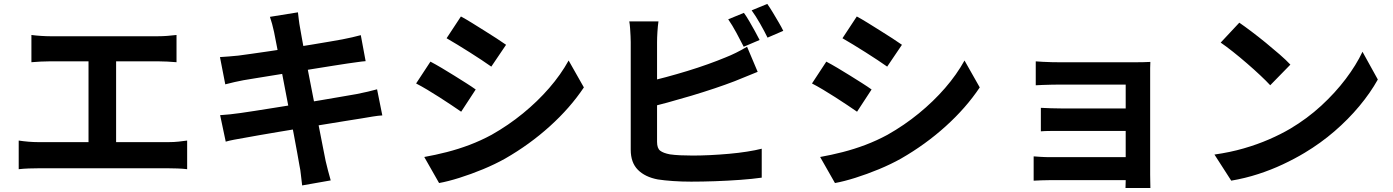

<svg xmlns="http://www.w3.org/2000/svg" viewBox="-20 -875 7040 970"><path d="M138.7 -698.3Q158.7 -695.5 186.1 -693.7Q213.4 -691.9 233.6 -691.9H778.2Q801.2 -691.9 825.9 -693.8Q850.6 -695.7 871.8 -698.3V-560.7Q849.6 -562.7 824.8 -563.9Q800 -565.2 778.2 -565.2H233.6Q213.7 -565.2 186 -563.9Q158.3 -562.7 138.7 -560.7ZM427.2 -82.6V-621.5H566.6V-82.6ZM74.5 -164.9Q98.4 -161.3 124.1 -159.1Q149.9 -157 172.8 -157H832.4Q859.2 -157 882.9 -159.6Q906.5 -162.3 925.5 -164.9V-20.2Q904.2 -23 877 -23.9Q849.9 -24.8 832.4 -24.8H172.8Q150.7 -24.8 125 -23.9Q99.4 -23 74.5 -20.2Z M1364.4 -714Q1359.8 -735.7 1354.7 -754Q1349.5 -772.2 1343.7 -789.9L1485.2 -812.7Q1487 -798.1 1489.6 -775.8Q1492.2 -753.4 1495.8 -735.3Q1498.4 -720.9 1505 -683.1Q1511.6 -645.3 1521.8 -591.2Q1532 -537.2 1544.4 -474.8Q1556.7 -412.4 1569 -348.7Q1581.3 -285.1 1592.5 -227.8Q1603.6 -170.5 1612.3 -126.9Q1621.1 -83.3 1625.2 -61.7Q1630.2 -39.9 1637 -13.9Q1643.8 12.1 1650.8 36.4L1506.5 61.8Q1502.5 34.1 1500.2 8.4Q1497.8 -17.3 1492.8 -39.3Q1489.5 -58.8 1482 -100.5Q1474.5 -142.3 1463.9 -198.3Q1453.3 -254.3 1440.9 -317.2Q1428.6 -380.1 1416.8 -443.1Q1405 -506.2 1394.2 -561.2Q1383.5 -616.2 1375.7 -656.4Q1368 -696.6 1364.4 -714ZM1091.3 -586.6Q1114.7 -588.4 1137.8 -589.9Q1160.8 -591.4 1184.1 -594.1Q1205.7 -597.1 1246 -602.6Q1286.4 -608.1 1338 -615.8Q1389.6 -623.4 1445.1 -632Q1500.6 -640.6 1552.6 -649.2Q1604.6 -657.8 1645.5 -664.8Q1686.5 -671.8 1709.1 -676Q1733 -680.8 1759 -686.5Q1784.9 -692.3 1802.8 -697.4L1827.2 -566Q1811.1 -565 1784.2 -561Q1757.3 -557.1 1734.9 -554.1Q1708.3 -550.1 1664.6 -543.2Q1621 -536.3 1568.2 -527.8Q1515.4 -519.3 1460.3 -510.4Q1405.2 -501.5 1355 -493.4Q1304.9 -485.3 1266.8 -479.1Q1228.7 -472.9 1209.9 -469.7Q1186.4 -465.1 1165.3 -460.5Q1144.1 -456 1118.1 -448.9ZM1092.1 -293.2Q1112 -294.2 1142.3 -297.4Q1172.5 -300.6 1195.6 -304.1Q1222.6 -307.9 1267.8 -314.9Q1313 -321.9 1369.5 -331Q1426.1 -340.1 1486.3 -349.7Q1546.4 -359.3 1603.2 -369.1Q1660 -378.8 1707.1 -386.9Q1754.3 -395 1782.9 -400Q1811.9 -405.8 1838.6 -412Q1865.2 -418.2 1885 -423.8L1911.5 -291.9Q1891.9 -290.9 1863.4 -286.3Q1834.9 -281.7 1806.1 -276.7Q1774.2 -271.7 1726.1 -264Q1677.9 -256.3 1620.5 -246.8Q1563 -237.3 1503.2 -227.8Q1443.4 -218.3 1388.1 -208.8Q1332.9 -199.3 1289.1 -191.9Q1245.3 -184.5 1220 -179.5Q1187.8 -174 1162.5 -169.2Q1137.2 -164.4 1120.4 -159.4Z M2308.6 -791.8Q2333.3 -778.5 2364.2 -759.4Q2395.2 -740.2 2427.5 -719.9Q2459.7 -699.6 2488.6 -681.1Q2517.4 -662.6 2536.7 -648.7L2462.1 -538.4Q2441.6 -553 2412.9 -572Q2384.1 -591 2352.9 -610.8Q2321.6 -630.7 2291.1 -649.2Q2260.7 -667.7 2236.2 -681.8ZM2123.4 -81.9Q2179.7 -91.9 2237.5 -106.7Q2295.2 -121.5 2352.5 -143.1Q2409.7 -164.8 2463.8 -194.1Q2548.7 -242.1 2622.1 -302.2Q2695.6 -362.2 2754.5 -430.1Q2813.4 -498 2852.8 -569.3L2929.8 -433.4Q2860.2 -329.4 2757.7 -237Q2655.3 -144.5 2532 -73.8Q2481.2 -45.3 2420.5 -20.1Q2359.8 5 2301.2 23.4Q2242.7 41.8 2198.3 49.7ZM2154.6 -563.6Q2179.8 -550.4 2211.4 -531.7Q2242.9 -512.9 2274.9 -493Q2306.9 -473.1 2335.5 -454.9Q2364.1 -436.8 2383.3 -422.9L2309.9 -310.6Q2288.5 -325.7 2260 -344.5Q2231.6 -363.3 2200.2 -383.6Q2168.8 -403.9 2138.2 -422Q2107.7 -440.2 2082.2 -453.3Z M3738.3 -810Q3751.3 -792.3 3765.9 -767.1Q3780.5 -741.9 3794.3 -716.9Q3808.2 -691.9 3817.6 -673L3737.3 -638.8Q3721.8 -669.5 3700.4 -709.2Q3679 -748.8 3659 -777.5ZM3856.4 -855.2Q3869.7 -836.4 3884.9 -811.1Q3900.1 -785.8 3914.4 -761.3Q3928.8 -736.8 3937.2 -719.2L3857.7 -684.9Q3842.3 -716.6 3820.1 -755.6Q3797.8 -794.7 3777.4 -822.7ZM3306.6 -766.8Q3303.3 -744.4 3301.4 -714.4Q3299.5 -684.3 3299.5 -662.7Q3299.5 -647.8 3299.5 -610.2Q3299.5 -572.5 3299.5 -521.9Q3299.5 -471.2 3299.5 -415.6Q3299.5 -360 3299.5 -308.6Q3299.5 -257.1 3299.5 -217.1Q3299.5 -177.1 3299.5 -158.3Q3299.5 -126 3315.1 -113.8Q3330.8 -101.6 3364.3 -95.2Q3387 -91.9 3416.9 -90.5Q3446.8 -89.1 3479.8 -89.1Q3519 -89.1 3566.5 -91.3Q3613.9 -93.6 3662.5 -97.9Q3711.2 -102.2 3754.2 -109Q3797.3 -115.7 3828.3 -123.7V22.5Q3781.5 29.2 3719.1 33.7Q3656.7 38.2 3592.1 40.5Q3527.6 42.7 3472 42.7Q3423.4 42.7 3379.7 39.6Q3336 36.6 3303.6 31.6Q3238.8 19.4 3202.7 -17.1Q3166.5 -53.6 3166.5 -118.4Q3166.5 -147 3166.5 -193.5Q3166.5 -239.9 3166.5 -296.3Q3166.5 -352.7 3166.5 -410.5Q3166.5 -468.3 3166.5 -519.7Q3166.5 -571.2 3166.5 -609.1Q3166.5 -647.1 3166.5 -662.7Q3166.5 -674.2 3165.6 -693Q3164.7 -711.9 3163.3 -731.8Q3162 -751.7 3159.2 -766.8ZM3240.8 -459.9Q3289 -470.5 3343.2 -485Q3397.3 -499.5 3452 -516.2Q3506.7 -532.9 3556.3 -550.7Q3605.9 -568.5 3645.1 -584.8Q3671.9 -595.3 3698.3 -608.4Q3724.8 -621.4 3754.2 -638.9L3807.8 -512.1Q3779 -500.7 3747.4 -487.5Q3715.8 -474.3 3691.2 -464.7Q3646.8 -447.6 3590.6 -428.7Q3534.3 -409.8 3473.3 -391.5Q3412.3 -373.3 3352.6 -357Q3292.9 -340.8 3241.6 -329Z M4308.6 -791.8Q4333.3 -778.5 4364.2 -759.4Q4395.2 -740.2 4427.5 -719.9Q4459.7 -699.6 4488.6 -681.1Q4517.4 -662.6 4536.7 -648.7L4462.1 -538.4Q4441.6 -553 4412.9 -572Q4384.1 -591 4352.9 -610.8Q4321.6 -630.7 4291.1 -649.2Q4260.7 -667.7 4236.2 -681.8ZM4123.4 -81.9Q4179.7 -91.9 4237.5 -106.7Q4295.2 -121.5 4352.5 -143.1Q4409.7 -164.8 4463.8 -194.1Q4548.7 -242.1 4622.1 -302.2Q4695.6 -362.2 4754.5 -430.1Q4813.4 -498 4852.8 -569.3L4929.8 -433.4Q4860.2 -329.4 4757.7 -237Q4655.3 -144.5 4532 -73.8Q4481.2 -45.3 4420.5 -20.1Q4359.8 5 4301.2 23.4Q4242.7 41.8 4198.3 49.7ZM4154.6 -563.6Q4179.8 -550.4 4211.4 -531.7Q4242.9 -512.9 4274.9 -493Q4306.9 -473.1 4335.5 -454.9Q4364.1 -436.8 4383.3 -422.9L4309.9 -310.6Q4288.5 -325.7 4260 -344.5Q4231.6 -363.3 4200.2 -383.6Q4168.8 -403.9 4138.2 -422Q4107.7 -440.2 4082.2 -453.3Z M5212.7 -565Q5225.7 -564 5248.1 -562.7Q5270.4 -561.4 5294.5 -560.9Q5318.5 -560.4 5336.6 -560.4Q5361.2 -560.4 5399 -560.4Q5436.7 -560.4 5481.1 -560.4Q5525.5 -560.4 5569.7 -560.4Q5613.9 -560.4 5652.1 -560.4Q5690.2 -560.4 5715 -560.4Q5732.8 -560.4 5756.3 -560.9Q5779.8 -561.4 5791.7 -562.2Q5790.7 -552.3 5790.7 -531.5Q5790.7 -510.8 5790.7 -494.7Q5790.7 -484.3 5790.7 -449.5Q5790.7 -414.6 5790.7 -364.6Q5790.7 -314.5 5790.7 -258.7Q5790.7 -203 5790.7 -149.5Q5790.7 -96 5790.7 -54.6Q5790.7 -13.3 5790.7 6.6Q5790.7 18.6 5791.2 40.2Q5791.7 61.8 5791.9 74.7H5666.1Q5667.1 62.4 5667.1 39.1Q5667.1 15.8 5667.1 0.6Q5667.1 -24.9 5667.1 -65.2Q5667.1 -105.5 5667.1 -153.3Q5667.1 -201 5667.1 -249.4Q5667.1 -297.8 5667.1 -339.7Q5667.1 -381.6 5667.1 -410.4Q5667.1 -439.2 5667.1 -447.7Q5657.7 -447.7 5635 -447.7Q5612.3 -447.7 5582 -447.7Q5551.6 -447.7 5517.5 -447.7Q5483.5 -447.7 5449.6 -447.7Q5415.8 -447.7 5386.3 -447.7Q5356.9 -447.7 5336.6 -447.7Q5318.5 -447.7 5294.1 -447.2Q5269.7 -446.7 5247.3 -445.8Q5225 -445 5212.7 -444.2ZM5238.5 -330.2Q5258.7 -329.2 5289.3 -328.1Q5319.8 -327 5348.1 -327Q5360.3 -327 5390.8 -327Q5421.3 -327 5461.7 -327Q5502.1 -327 5545.2 -327Q5588.2 -327 5626.6 -327Q5665.1 -327 5692 -327Q5718.8 -327 5725.3 -327V-213.5Q5718.1 -213.5 5691.6 -213.5Q5665.1 -213.5 5626.6 -213.5Q5588.2 -213.5 5545.2 -213.5Q5502.1 -213.5 5461.7 -213.5Q5421.3 -213.5 5390.9 -213.5Q5360.5 -213.5 5348.3 -213.5Q5319.8 -213.5 5288.3 -213.4Q5256.8 -213.3 5238.5 -211.5ZM5202.1 -85Q5214.8 -84 5238.1 -82.5Q5261.3 -81 5288.6 -81Q5304 -81 5338.9 -81Q5373.8 -81 5419.5 -81Q5465.2 -81 5514.1 -81Q5563.1 -81 5607.5 -81Q5652 -81 5683.9 -81Q5715.8 -81 5726.1 -81V35Q5712.7 35 5679.7 35Q5646.7 35 5602.3 35Q5557.8 35 5509.7 35Q5461.5 35 5416.6 35Q5371.6 35 5337.5 35Q5303.4 35 5288.1 35Q5267 35 5240.9 36Q5214.8 37 5202.1 37.8Z M6241.1 -760.4Q6267.3 -742.4 6302.3 -716Q6337.3 -689.6 6374.5 -659.3Q6411.6 -629 6444.7 -600.2Q6477.8 -571.4 6499.1 -548.5L6397.3 -444.3Q6377.8 -465.5 6347 -494.4Q6316.2 -523.4 6280.3 -554.4Q6244.4 -585.5 6209.4 -613.3Q6174.4 -641 6147 -659.8ZM6115.5 -94.2Q6194.4 -105.3 6263.1 -125.2Q6331.8 -145 6391.1 -170.8Q6450.4 -196.5 6498.8 -225Q6584.1 -275.7 6654.8 -340.7Q6725.5 -405.8 6778.7 -476.2Q6831.9 -546.6 6863.4 -613.5L6940.9 -473.3Q6903.1 -405.6 6847.4 -338.8Q6791.7 -271.9 6721.9 -211.7Q6652.2 -151.5 6571 -102.9Q6520.5 -72.5 6461.2 -44.7Q6402 -16.8 6336.4 4.4Q6270.7 25.7 6200.3 37.7Z"/></svg>

Font: Shanggu Sans SC VF
Style: Regular
Weight: 250
Designer: GuiWonder
Version: Version 1.021